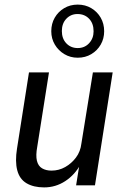

<svg xmlns="http://www.w3.org/2000/svg" viewBox="-20 -806 541 835"><path d="M172 9Q126 9 95.5 -9Q65 -27 55 -65.5Q45 -104 54 -160L106 -491H193L142 -168Q135 -130 140.5 -107Q146 -84 163 -74Q180 -64 204 -64Q236 -64 263.5 -79.5Q291 -95 310.5 -121Q330 -147 334 -182L384 -491H470L393 0H311L326 -94H332Q306 -46 264 -18.5Q222 9 172 9ZM318 -555Q286 -555 260 -570.5Q234 -586 218.5 -612Q203 -638 203 -670Q203 -703 218 -729Q233 -755 259 -770.5Q285 -786 318 -786Q351 -786 377 -770.5Q403 -755 418 -729Q433 -703 433 -670Q433 -638 418 -612Q403 -586 377 -570.5Q351 -555 318 -555ZM318 -597Q348 -597 367.5 -618Q387 -639 387 -670Q387 -704 367.5 -724.5Q348 -745 317 -745Q288 -745 268.5 -724.5Q249 -704 249 -671Q249 -638 268.5 -617.5Q288 -597 318 -597Z"/></svg>

Font: Nunito Sans 10pt Condensed Medium
Style: Italic
Weight: 500
Width: 3
Italic angle: -9°
Designer: Vernon Adams
Foundry: Vernon Adams
Version: Version 3.101;gftools[0.9.27]